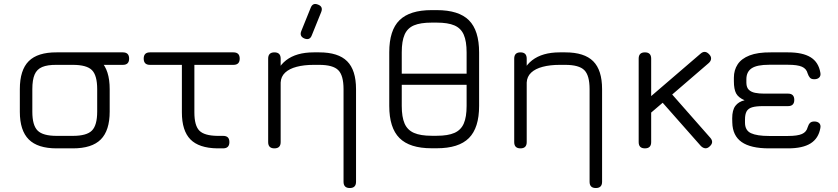

<svg xmlns="http://www.w3.org/2000/svg" viewBox="-20 -748 4226 968"><path d="M288.5 -421Q257 -421 257 -452.5Q257 -484 288.5 -484H599.5Q631 -484 631 -452.5Q631 -421 599.5 -421ZM265.5 0Q170 0 125 -45Q80 -90 80 -184.5V-298.5Q80 -395 125 -439.8Q170 -484.5 265.5 -484H347.5Q443.5 -484 488.2 -439.2Q533 -394.5 533 -298.5V-185.5Q533 -90 488.2 -45Q443.5 0 347.5 0ZM143 -184.5Q143 -116 169.8 -89.5Q196.5 -63 265.5 -63H347.5Q417 -63 443.5 -89.8Q470 -116.5 470 -185.5V-298.5Q470 -368 443.5 -394.5Q417 -421 347.5 -421H265.5Q219.5 -421.5 192.8 -410.2Q166 -399 154.5 -372.2Q143 -345.5 143 -298.5Z M1104.5 0Q1096 0 1090.2 0Q1084.5 0 1075 0Q983 -1.5 940 -45.2Q897 -89 897 -181.5V-452.5H960V-181.5Q960 -115 985 -89.5Q1010 -64 1075.5 -63Q1082 -63 1088.8 -63Q1095.5 -63 1104.5 -63Q1121 -63 1128.8 -55.2Q1136.5 -47.5 1136.5 -31.5Q1136.5 0 1104.5 0ZM736 -421Q704.5 -421 704.5 -452.5Q704.5 -484 736 -484H1157Q1188.5 -484 1188.5 -452.5Q1188.5 -421 1157 -421Z M1514.5 -554Q1488.5 -565 1499 -591.5L1546.5 -709Q1557 -736 1584 -724.5Q1610 -714.5 1599.5 -687.5L1552 -570Q1542 -543 1514.5 -554ZM1775 168.5Q1775 200 1743.5 200Q1712 200 1712 168.5V-298.5Q1712 -368 1685.2 -394.5Q1658.5 -421 1589.5 -421H1561.5Q1512.5 -421 1475.5 -411.2Q1438.5 -401.5 1417.5 -381.8Q1396.5 -362 1395 -332Q1395 -302.5 1365.5 -302.5Q1361 -302.5 1361.5 -328.5Q1371 -404.5 1422.5 -444.2Q1474 -484 1561.5 -484H1589.5Q1685.5 -484 1730.2 -439.2Q1775 -394.5 1775 -298.5ZM1395 -31.5Q1395 0 1363.5 0Q1332 0 1332 -31.5V-452.5Q1332 -484 1363.5 -484Q1395 -484 1395 -452.5Z M2156 -0.5Q2045.5 -0.5 1994 -52Q1942.5 -103.5 1942.5 -214V-484.5Q1942.5 -595.5 1994.2 -646.2Q2046 -697 2156 -697H2182Q2293 -697 2344.2 -645.8Q2395.5 -594.5 2395.5 -483.5V-214Q2395.5 -103.5 2344.2 -52Q2293 -0.5 2182 -0.5ZM2156 -63.5H2182Q2238.5 -63.5 2271.2 -78Q2304 -92.5 2318.2 -125.2Q2332.5 -158 2332.5 -214V-483.5Q2332.5 -540 2318.2 -572.8Q2304 -605.5 2271.2 -619.8Q2238.5 -634 2182 -634H2156Q2100 -634 2067.2 -620.2Q2034.5 -606.5 2020 -573.8Q2005.5 -541 2005.5 -484.5V-214Q2005.5 -158 2019.8 -125.2Q2034 -92.5 2067 -78Q2100 -63.5 2156 -63.5ZM1983.5 -320.5V-376.5H2362V-320.5Z M3015.5 168.5Q3015.5 200 2984 200Q2952.5 200 2952.5 168.5V-298.5Q2952.5 -368 2925.8 -394.5Q2899 -421 2830 -421H2802Q2753 -421 2716 -411.2Q2679 -401.5 2658 -381.8Q2637 -362 2635.5 -332Q2635.5 -302.5 2606 -302.5Q2601.5 -302.5 2602 -328.5Q2611.5 -404.5 2663 -444.2Q2714.5 -484 2802 -484H2830Q2926 -484 2970.8 -439.2Q3015.5 -394.5 3015.5 -298.5ZM2635.5 -31.5Q2635.5 0 2604 0Q2572.5 0 2572.5 -31.5V-452.5Q2572.5 -484 2604 -484Q2635.5 -484 2635.5 -452.5Z M3231.5 0Q3200 0 3200 -31.5V-452.5Q3200 -484 3231.5 -484Q3263 -484 3263 -452.5V-263.5L3511.5 -477Q3534.5 -497.5 3556 -473.5Q3566 -463 3565 -451.2Q3564 -439.5 3552.5 -429.5L3369 -271.5L3560.5 -54Q3581.5 -30.5 3557.5 -9.5Q3547 0.5 3535.5 -0.5Q3524 -1.5 3513.5 -12L3321 -230L3263 -180.5V-31.5Q3263 0 3231.5 0Z M3857 0Q3764.5 0 3719 -32Q3673.5 -64 3672 -130L3671.5 -151Q3671.5 -193 3687.5 -214.2Q3703.5 -235.5 3734 -242.5Q3702.5 -256 3691.2 -277.2Q3680 -298.5 3680 -338.5V-356.5Q3680 -394.5 3699 -423.5Q3718 -452.5 3759 -468.5Q3800 -484.5 3866 -484H3953Q4027 -484 4067 -459.2Q4107 -434.5 4116 -381.5Q4119 -366 4110.2 -357.2Q4101.5 -348.5 4085 -348.5Q4070.5 -348.5 4063.5 -356.2Q4056.5 -364 4052 -377.5Q4046 -401.5 4023.2 -411.5Q4000.5 -421.5 3953 -421.5H3857.5Q3796.5 -421.5 3769.8 -403.8Q3743 -386 3743 -348.5V-330Q3743.5 -307 3755.2 -295.5Q3767 -284 3787 -280Q3807 -276 3832 -276H3953Q3984.5 -276 3984.5 -244.5Q3984.5 -213 3953 -213H3828Q3791.5 -213 3771.8 -207Q3752 -201 3744 -186.2Q3736 -171.5 3736 -145V-130Q3736 -90.5 3766.2 -76.5Q3796.5 -62.5 3857 -62.5H3953Q4000.5 -62.5 4023.2 -72.5Q4046 -82.5 4052 -106.5Q4056.5 -121 4063.8 -128.2Q4071 -135.5 4085.5 -135.5Q4101.5 -135.5 4110.2 -127Q4119 -118.5 4116 -102.5Q4107 -50.5 4067 -25.2Q4027 0 3953 0Z"/></svg>

Font: Jura Light Medium
Style: Regular
Weight: 500
Version: Version 5.106